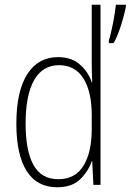

<svg xmlns="http://www.w3.org/2000/svg" viewBox="-20 -780 551 810"><path d="M221 10Q136 10 92.5 -58.5Q49 -127 49 -258Q49 -395 95 -467Q141 -539 225 -539Q283 -539 318.5 -506.5Q354 -474 367 -433H369Q368 -456 367.5 -476.5Q367 -497 367 -517V-760H404V0H374L369 -100H367Q353 -58 318.5 -24Q284 10 221 10ZM226 -24Q297 -24 332 -80.5Q367 -137 367 -236V-294Q367 -393 332 -449Q297 -505 229 -505Q160 -505 124 -442Q88 -379 88 -258Q88 -145 121 -84.5Q154 -24 226 -24ZM511 -751Q507 -731 499 -701.5Q491 -672 480.5 -644Q470 -616 459 -598H439V-609Q442 -617 447 -637Q452 -657 456.5 -680.5Q461 -704 464.5 -726Q468 -748 469 -760H511Z"/></svg>

Font: Noto Sans Khmer Condensed ExtraLight
Style: Regular
Weight: 200
Width: 3
Designer: Danh Hong and the Monotype Design Team
Foundry: Monotype Imaging Inc.
Version: Version 2.004; ttfautohint (v1.8.4.7-5d5b)